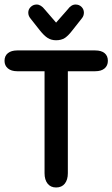

<svg xmlns="http://www.w3.org/2000/svg" viewBox="-22 -819 497 849"><path d="M175 -504V-53Q175 -24 188.5 -7Q202 10 226 10Q251 10 264.5 -7Q278 -24 278 -53V-504H399Q426 -504 440.5 -516.5Q455 -529 455 -550Q455 -572 440.5 -584Q426 -596 399 -596H54Q28 -596 13 -584Q-2 -572 -2 -550Q-2 -529 13 -516.5Q28 -504 54 -504ZM226 -719 176 -777Q159 -799 140 -799Q125 -799 114 -788.5Q103 -778 103 -763Q103 -749 113 -737L154 -685Q173 -661 189 -651Q205 -641 226 -641Q249 -641 264.5 -651Q280 -661 299 -686L340 -738Q345 -744 347 -750.5Q349 -757 349 -763Q349 -778 338.5 -788.5Q328 -799 312 -799Q293 -799 277 -777Z"/></svg>

Font: Beiruti SemiBold
Style: Regular
Weight: 600
Designer: Arlette Boutros
Foundry: Boutros
Version: Version 1.41